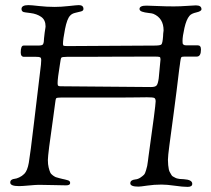

<svg xmlns="http://www.w3.org/2000/svg" viewBox="-20 -724 826 750"><path d="M20 -11Q20 -18 25 -21.5Q30 -25 37 -25.5Q44 -26 55 -31Q66 -36 75 -45Q87 -57 92.5 -88Q98 -119 113 -246Q128 -376 140 -472Q141 -480 141 -489Q141 -498 137 -500Q133 -502 121 -502H74Q61 -502 61 -519Q61 -546 72 -546H130Q134 -546 137 -546.5Q140 -547 142.5 -547.5Q145 -548 146.5 -549.5Q148 -551 148.5 -552Q149 -553 150 -556Q151 -559 151 -560.5Q151 -562 151.5 -567Q152 -572 152 -574Q153 -587 154.5 -596.5Q156 -606 156.5 -609.5Q157 -613 157.5 -616Q158 -619 158 -621Q158 -646 141 -658Q124 -670 99 -673Q74 -676 72 -677Q64 -680 64 -689Q64 -704 91 -704Q102 -704 132 -700.5Q162 -697 194 -697Q218 -697 249.5 -700.5Q281 -704 288 -704Q306 -704 306 -689Q306 -682 297 -679.5Q288 -677 274.5 -674Q261 -671 254 -663Q242 -651 234 -610.5Q226 -570 226 -552Q226 -546 229.5 -545Q233 -544 247 -544Q295 -544 413.5 -545Q532 -546 584 -546Q606 -546 610.5 -550.5Q615 -555 617 -582Q617 -587 617.5 -592.5Q618 -598 618.5 -601Q619 -604 619 -605Q619 -653 579 -670Q574 -672 559.5 -673.5Q545 -675 535 -678.5Q525 -682 525 -689Q525 -702 552 -702Q562 -702 595 -700.5Q628 -699 659 -699Q683 -699 710.5 -701Q738 -703 745 -703Q767 -703 767 -688Q767 -680 747 -675.5Q727 -671 720 -662Q708 -648 700.5 -615Q693 -582 693 -564Q693 -557 693.5 -554.5Q694 -552 697 -549.5Q700 -547 706 -547H752Q765 -547 765 -531Q765 -503 749 -503H701Q690 -503 688 -500Q686 -497 684 -482Q683 -477 683 -474L680 -453Q670 -368 658.5 -282Q647 -196 641.5 -155Q636 -114 636 -100Q636 -89 637 -79Q638 -69 639.5 -62Q641 -55 644.5 -49.5Q648 -44 650 -40Q652 -36 657.5 -33.5Q663 -31 665 -29.5Q667 -28 673.5 -26.5Q680 -25 681.5 -25Q683 -25 690 -24.5Q697 -24 698 -24Q731 -22 731 -6Q731 6 713 6Q694 6 663 1.5Q632 -3 611 -3Q582 -3 555 1Q528 5 521 5Q489 5 489 -8Q489 -21 508 -23Q519 -24 528 -30Q537 -36 542 -41Q547 -46 550.5 -59Q554 -72 555 -76Q556 -80 558 -96L560 -112Q588 -311 588 -328Q588 -339 582.5 -341.5Q577 -344 554 -344Q548 -344 515 -343.5Q482 -343 454 -343H219Q202 -343 199.5 -340Q197 -337 195 -318L188 -266Q167 -121 167 -99Q167 -82 170 -70Q173 -58 176 -51Q179 -44 187 -38.5Q195 -33 198 -32Q201 -31 212 -28Q223 -25 224 -25Q227 -24 231 -23.5Q235 -23 237 -22Q239 -21 242.5 -20.5Q246 -20 247.5 -19Q249 -18 251 -16.5Q253 -15 253.5 -13Q254 -11 254 -9Q254 0 238 0Q218 0 189 -1Q160 -2 132 -2Q121 -2 93.5 0.5Q66 3 54 3Q20 3 20 -11ZM205 -399Q205 -391 207.5 -389Q210 -387 217 -387Q252 -387 393 -385.5Q534 -384 570 -384Q586 -384 591.5 -390Q597 -396 600 -418L607 -492Q607 -500 603.5 -501.5Q600 -503 581 -503Q516 -503 414 -502.5Q312 -502 309 -502H241Q222 -502 219.5 -498.5Q217 -495 214 -472Q205 -418 205 -399Z"/></svg>

Font: OFL Sorts Mill Goudy TT
Style: Italic
Weight: 500
Italic angle: -6°
Version: Version 003.000